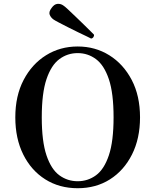

<svg xmlns="http://www.w3.org/2000/svg" viewBox="-20 -984 818 1016"><path d="M391 12Q294 12 219.5 -35Q145 -82 103 -166.5Q61 -251 61 -363Q61 -477 105 -561Q149 -645 223.5 -691.5Q298 -738 391 -738Q484 -738 558.5 -691.5Q633 -645 677 -561Q721 -477 721 -363Q721 -251 678.5 -166.5Q636 -82 562 -35Q488 12 391 12ZM391 -25Q445 -25 488 -56.5Q531 -88 556 -162Q581 -236 581 -363Q581 -491 556 -565Q531 -639 488 -671Q445 -703 391 -703Q337 -703 294 -671Q251 -639 226 -565Q201 -491 201 -363Q201 -236 226 -162Q251 -88 294 -56.5Q337 -25 391 -25ZM462 -780Q459 -782 440 -791Q421 -800 394 -813Q367 -826 339.5 -840Q312 -854 291 -865Q270 -876 263 -881Q249 -891 243 -906Q237 -921 253 -942Q267 -962 284 -963.5Q301 -965 315 -955Q322 -951 339.5 -934.5Q357 -918 379 -897Q401 -876 422.5 -855Q444 -834 459 -819Q474 -804 477 -801Q479 -795 474.5 -788Q470 -781 462 -780Z"/></svg>

Font: Zen Antique Soft
Style: Regular
Weight: 400
Designer: Yoshimichi Ohira
Foundry: Positype
Version: Version 1.001